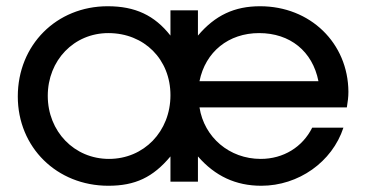

<svg xmlns="http://www.w3.org/2000/svg" viewBox="-20 -582 1170 615"><path d="M526 0H614V-81C669 -18 735 13 817 13C936 13 1044 -63 1080 -173H980C949 -111 888 -73 815 -73C715 -73 634 -142 619 -238H1091C1094 -257 1096 -271 1096 -288C1095 -444 974 -562 813 -562C731 -562 669 -533 614 -468V-549H526V-468C475 -533 413 -562 325 -562C161 -562 37 -438 37 -273C37 -110 162 13 327 13C413 13 470 -14 526 -81ZM329 -73C218 -73 133 -161 133 -275C133 -389 217 -476 327 -476C442 -476 526 -392 526 -277C526 -161 441 -73 329 -73ZM619 -322C638 -416 712 -476 810 -476C909 -476 981 -418 1000 -322Z"/></svg>

Font: Involve Medium
Style: Regular
Weight: 500
Designer: Stefan Peev
Foundry: Context Ltd.
Version: Version 1.001